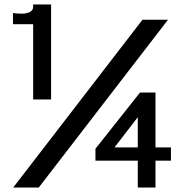

<svg xmlns="http://www.w3.org/2000/svg" viewBox="-20 -837 840 857"><path d="M39 0 616 -749H730L153 0ZM128 -393V-729H38V-779Q49 -777 60.5 -776.5Q72 -776 82 -776Q102 -777 115 -784.5Q128 -792 128 -807V-817H208V-393ZM595 0V-120H406V-173L605 -424H674V-179H743V-120H674V0ZM491 -179H595V-314Z"/></svg>

Font: Panamera
Style: Bold
Weight: 700
Designer: Bastien Sozeau
Foundry: NBR — Bastien Sozeau
Version: Version 3.002; ttfautohint (v1.8.4.7-5d5b);gftools[0.9.33]